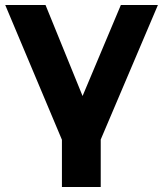

<svg xmlns="http://www.w3.org/2000/svg" viewBox="-20 -558 656 772"><path d="M385 3V194H229V4L1 -538H163L312 -172L466 -538H615Z"/></svg>

Font: mBank
Style: Bold
Weight: 700
Designer: Julieta Ulanovsky
Foundry: Julieta Ulanovsky
Version: Version 7.200